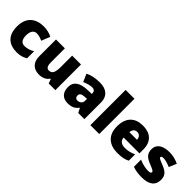

<svg xmlns="http://www.w3.org/2000/svg" viewBox="181 -1839 2927 2927"><g transform="rotate(45 1645.0 -375.0)"><path d="M318 10C394 10 449 -9 495 -39V-191C446 -160 389 -142 334 -142C276 -142 236 -179 236 -275C236 -368 275 -413 333 -413C375 -413 412 -400 458 -380L514 -521C462 -547 401 -563 333 -563C166 -563 42 -475 42 -274C42 -77 150 10 318 10Z M1143 -553H952V-311C952 -201 933 -141 861 -141C814 -141 795 -179 795 -251V-553H604V-193C604 -51 688 10 797 10C865 10 929 -13 964 -69H975L999 0H1143Z M1545 -563C1445 -563 1365 -546 1301 -513L1356 -387C1410 -411 1466 -428 1510 -428C1551 -428 1577 -409 1577 -360V-352L1485 -349C1329 -342 1245 -287 1245 -169C1245 -48 1317 10 1413 10C1505 10 1548 -14 1595 -73H1599L1636 0H1768V-363C1768 -491 1685 -563 1545 -563ZM1534 -245 1578 -247V-204C1578 -157 1540 -125 1494 -125C1461 -125 1439 -142 1439 -180C1439 -220 1464 -242 1534 -245Z M2089 0V-760H1898V0Z M2470 -563C2307 -563 2197 -472 2197 -273C2197 -76 2321 10 2488 10C2584 10 2642 -3 2695 -31V-168C2634 -139 2580 -126 2511 -126C2433 -126 2393 -167 2390 -225H2731V-310C2731 -479 2631 -563 2470 -563ZM2477 -433C2529 -433 2557 -394 2558 -345H2394C2399 -406 2432 -433 2477 -433Z M3250 -170C3250 -267 3204 -307 3108 -346C3016 -383 2997 -390 2997 -411C2997 -426 3014 -434 3044 -434C3077 -434 3139 -418 3194 -393L3246 -516C3177 -547 3116 -563 3043 -563C2906 -563 2815 -508 2815 -400C2815 -309 2860 -266 2952 -228C3045 -190 3070 -181 3070 -157C3070 -138 3051 -129 3008 -129C2966 -129 2886 -142 2816 -174V-21C2880 3 2937 10 3016 10C3184 10 3250 -65 3250 -170Z"/></g></svg>

Font: Noto Sans Malayalam Black
Style: Regular
Weight: 900
Designer: Jelle Bosma - Monotype Design Team
Foundry: Monotype Imaging Inc.
Version: Version 2.104